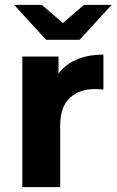

<svg xmlns="http://www.w3.org/2000/svg" viewBox="-20 -771 480 791"><path d="M72 0V-538H221V-386L200 -430Q224 -487 277 -516.5Q330 -546 406 -546V-402Q396 -403 388 -403.5Q380 -404 371 -404Q307 -404 267.5 -367.5Q228 -331 228 -254V0ZM170 -607 38 -751H152L290 -632H188L326 -751H440L308 -607Z"/></svg>

Font: MOST Montserrat
Style: Bold
Weight: 700
Designer: Julieta Ulanovsky
Foundry: Julieta Ulanovsky
Version: Version 8.000;March 11, 2024;FontCreator 15.0.0.2926 64-bit